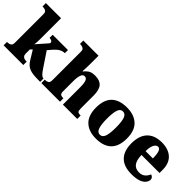

<svg xmlns="http://www.w3.org/2000/svg" viewBox="81 -1595 2441 2441"><g transform="rotate(45 1301.0 -375.0)"><path d="M369.6 -61V0H15.6V-61H30.8Q38.1 -61 54.7 -64.9Q69.8 -68.8 81.8 -81.5Q93.8 -94.2 93.8 -121.1V-643.1Q93.8 -668 81.5 -679.7Q69.3 -690.9 54 -695.1Q38.6 -699.2 30.8 -699.2H15.6V-759.8H288.6V-378.9Q288.6 -354 286.6 -326.9Q284.7 -299.8 282.7 -286.1L409.7 -430.2Q413.6 -436 414.6 -440.9Q415.5 -445.8 415.5 -448.2Q415.5 -460.9 401.1 -470.5Q386.7 -480 361.8 -480V-536.1H636.7V-480Q601.6 -480 568.1 -462.4Q534.7 -444.8 495.6 -400.9L446.8 -344.2L579.6 -146Q593.8 -125 605.7 -109.1Q617.7 -93.3 628.4 -82.5Q649.9 -61 668.5 -61H672.9V0H658.7Q595.7 0 552.7 -4.4Q509.8 -8.8 480.5 -21Q450.7 -33.2 429.2 -53.7Q407.7 -74.2 387.7 -106.9L315.4 -225.1L288.6 -199.2V-125Q288.6 -97.2 300.8 -83.5Q312.5 -69.8 327.1 -65.4Q341.8 -61 350.6 -61Z M1029.3 -61V0H694.3V-61H698.2Q727.5 -61 747.6 -72.5Q767.6 -84 767.6 -127.9V-643.1Q767.6 -668 755.4 -679.7Q743.2 -690.9 727.8 -695.1Q712.4 -699.2 704.6 -699.2H689.5V-759.8H962.4V-622.1Q962.4 -581.1 960.9 -542.5Q959.5 -503.9 957.5 -478H965.3Q983.4 -505.9 1016.4 -528.3Q1049.3 -550.8 1114.3 -550.8Q1197.3 -550.8 1236.8 -505.4Q1276.4 -460 1276.4 -359.9V-130.9Q1276.4 -85 1288.8 -73Q1301.3 -61 1335.4 -61H1339.4V0H1081.5V-316.9Q1081.5 -380.4 1068.8 -416Q1055.7 -451.2 1024.4 -451.2Q997.6 -451.2 984.9 -428.2Q971.7 -404.8 967.5 -370.4Q963.4 -335.9 963.4 -300.8V-125Q963.4 -84 978 -72.5Q992.7 -61 1025.4 -61Z M1682.1 9.8Q1553.2 9.8 1479.2 -60.1Q1405.3 -129.9 1405.3 -271Q1405.3 -412.1 1476.3 -481.4Q1547.4 -550.8 1685.1 -550.8Q1814.5 -550.8 1888.4 -481.4Q1962.4 -412.1 1962.4 -271Q1962.4 -129.9 1891.4 -60.1Q1820.3 9.8 1682.1 9.8ZM1684.1 -61Q1729 -61 1747.6 -114.7Q1765.1 -168.5 1765.1 -271Q1765.1 -374.5 1747.1 -426.8Q1728.5 -479 1683.1 -479Q1638.2 -479 1621.1 -426.8Q1603.5 -374 1603.5 -271Q1603.5 -167.5 1621.6 -114.7Q1639.2 -61 1684.1 -61Z M2323.7 9.8Q2182.1 9.8 2113.5 -62.5Q2044.9 -134.8 2044.9 -266.1Q2044.9 -407.2 2114.5 -479Q2184.1 -550.8 2312 -550.8Q2429.7 -550.8 2497.3 -489.5Q2564.9 -428.2 2564.9 -309.1V-253.9H2240.7Q2243.2 -160.2 2276.6 -117.2Q2310.1 -74.2 2374 -74.2Q2424.8 -74.2 2455.3 -100.1Q2485.8 -126 2502 -166Q2521 -161.1 2533.4 -147.5Q2545.9 -133.8 2545.9 -115.2Q2545.9 -85 2523.9 -56.2Q2502 -26.9 2452.9 -8.5Q2403.8 9.8 2323.7 9.8ZM2243.2 -325.2H2374Q2374 -399.4 2360.4 -438.5Q2346.7 -478 2316.9 -478Q2285.6 -478 2264.2 -439Q2243.2 -400.4 2243.2 -325.2Z"/></g></svg>

Font: Koh Santepheap Black
Style: Regular
Weight: 900
Designer: Danh Hong
Version: Version 2.002; ttfautohint (v1.8.3)